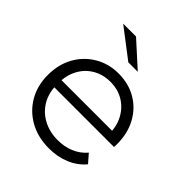

<svg xmlns="http://www.w3.org/2000/svg" viewBox="-200 -865 1004 1004"><g transform="rotate(45 302.0 -363.0)"><path d="M322 5Q240 5 178 -29.5Q116 -64 81 -124.5Q46 -185 46 -263Q46 -341 79.5 -401Q113 -461 171.5 -495.5Q230 -530 303 -530Q377 -530 434.5 -496.5Q492 -463 525 -402.5Q558 -342 558 -263Q558 -258 557.5 -252.5Q557 -247 557 -241H100V-294H519L491 -273Q491 -330 466.5 -374.5Q442 -419 400 -444Q358 -469 303 -469Q249 -469 206 -444Q163 -419 139 -374Q115 -329 115 -271V-260Q115 -200 141.5 -154.5Q168 -109 215.5 -83.5Q263 -58 324 -58Q372 -58 413.5 -75Q455 -92 485 -127L525 -81Q490 -39 437.5 -17Q385 5 322 5ZM297 -607 135 -731H230L367 -607Z"/></g></svg>

Font: Montserrat Thin
Style: Regular
Weight: 400
Version: Version 9.000